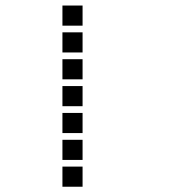

<svg xmlns="http://www.w3.org/2000/svg" viewBox="-20 -708 640 715"><path d="M213.5 -687.5Q212.5 -687.5 212.5 -687.5Q212.5 -687.5 212.5 -686.5V-613.5Q212.5 -612.5 212.5 -612.5Q212.5 -612.5 213.5 -612.5H286.5Q287.5 -612.5 287.5 -612.5Q287.5 -612.5 287.5 -613.5V-686.5Q287.5 -687.5 287.5 -687.5Q287.5 -687.5 286.5 -687.5ZM213.5 -587.5Q212.5 -587.5 212.5 -587.5Q212.5 -587.5 212.5 -586.5V-513.5Q212.5 -512.5 212.5 -512.5Q212.5 -512.5 213.5 -512.5H286.5Q287.5 -512.5 287.5 -512.5Q287.5 -512.5 287.5 -513.5V-586.5Q287.5 -587.5 287.5 -587.5Q287.5 -587.5 286.5 -587.5ZM213.5 -487.5Q212.5 -487.5 212.5 -487.5Q212.5 -487.5 212.5 -486.5V-413.5Q212.5 -412.5 212.5 -412.5Q212.5 -412.5 213.5 -412.5H286.5Q287.5 -412.5 287.5 -412.5Q287.5 -412.5 287.5 -413.5V-486.5Q287.5 -487.5 287.5 -487.5Q287.5 -487.5 286.5 -487.5ZM213.5 -387.5Q212.5 -387.5 212.5 -387.5Q212.5 -387.5 212.5 -386.5V-313.5Q212.5 -312.5 212.5 -312.5Q212.5 -312.5 213.5 -312.5H286.5Q287.5 -312.5 287.5 -312.5Q287.5 -312.5 287.5 -313.5V-386.5Q287.5 -387.5 287.5 -387.5Q287.5 -387.5 286.5 -387.5ZM213.5 -287.5Q212.5 -287.5 212.5 -287.5Q212.5 -287.5 212.5 -286.5V-213.5Q212.5 -212.5 212.5 -212.5Q212.5 -212.5 213.5 -212.5H286.5Q287.5 -212.5 287.5 -212.5Q287.5 -212.5 287.5 -213.5V-286.5Q287.5 -287.5 287.5 -287.5Q287.5 -287.5 286.5 -287.5ZM213.5 -187.5Q212.5 -187.5 212.5 -187.5Q212.5 -187.5 212.5 -186.5V-113.5Q212.5 -112.5 212.5 -112.5Q212.5 -112.5 213.5 -112.5H286.5Q287.5 -112.5 287.5 -112.5Q287.5 -112.5 287.5 -113.5V-186.5Q287.5 -187.5 287.5 -187.5Q287.5 -187.5 286.5 -187.5ZM213.5 -87.5Q212.5 -87.5 212.5 -87.5Q212.5 -87.5 212.5 -86.5V-13.5Q212.5 -12.5 212.5 -12.5Q212.5 -12.5 213.5 -12.5H286.5Q287.5 -12.5 287.5 -12.5Q287.5 -12.5 287.5 -13.5V-86.5Q287.5 -87.5 287.5 -87.5Q287.5 -87.5 286.5 -87.5Z"/></svg>

Font: Doto Black
Style: Regular
Weight: 900
Monospace: yes
Version: Version 1.000